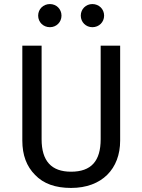

<svg xmlns="http://www.w3.org/2000/svg" viewBox="-20 -914 702 946"><path d="M226 -894C193 -894 168 -869 168 -837C168 -805 193 -780 226 -780C258 -780 283 -805 283 -837C283 -869 258 -894 226 -894ZM435 -894C403 -894 378 -869 378 -837C378 -805 403 -780 435 -780C468 -780 493 -805 493 -837C493 -869 468 -894 435 -894ZM572 -689H476V-228C476 -120 429 -68 330 -68C233 -68 185 -121 185 -228V-689H90V-221C90 -150 111 -94 153 -52C194 -9 253 12 330 12C483 12 572 -83 572 -221Z"/></svg>

Font: Fira Sans
Style: Regular
Weight: 400
Designer: Carrois Corporate & Edenspiekermann AG
Foundry: Carrois Corporate GbR & Edenspiekermann AG
Version: Version 4.203